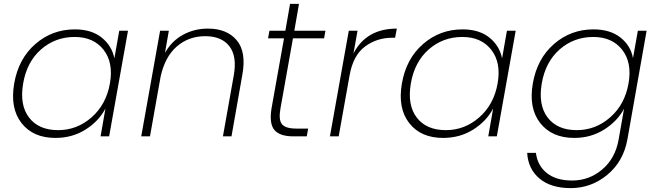

<svg xmlns="http://www.w3.org/2000/svg" viewBox="-20 -701 3379 987"><path d="M365 -550Q450 -550 502.5 -508Q555 -466 568 -401L593 -543H638L541 0H497L522 -143Q487 -77 419 -34.5Q351 8 265 8Q150 8 90.5 -68.5Q31 -145 53 -272Q75 -399 161.5 -474.5Q248 -550 365 -550ZM545 -272Q564 -379 512.5 -445Q461 -511 364 -511Q264 -511 191 -447Q118 -383 99 -272Q80 -161 129.5 -96.5Q179 -32 279 -32Q376 -32 451 -98Q526 -164 545 -272Z M1126 0 1182 -315Q1199 -412 1159 -463.5Q1119 -515 1035 -515Q951 -515 890 -463Q829 -411 806 -309L751 0H706L803 -543H848L828 -429Q862 -490 920.5 -522Q979 -554 1049 -554Q1146 -554 1196.5 -494.5Q1247 -435 1226 -318L1170 0Z M1376 -145 1440 -504H1358L1365 -543H1447L1471 -681H1517L1493 -543H1653L1646 -504H1486L1422 -145Q1411 -85 1429.5 -62.5Q1448 -40 1504 -40H1564L1557 0H1489Q1418 0 1390.5 -33Q1363 -66 1376 -145Z M1777 -313 1721 0H1676L1773 -543H1818L1797 -426Q1863 -554 2020 -554L2011 -507H1997Q1917 -507 1856 -461.5Q1795 -416 1777 -313Z M2358 -550Q2443 -550 2495.5 -508Q2548 -466 2561 -401L2586 -543H2631L2534 0H2490L2515 -143Q2480 -77 2412 -34.5Q2344 8 2258 8Q2143 8 2083.5 -68.5Q2024 -145 2046 -272Q2068 -399 2154.5 -474.5Q2241 -550 2358 -550ZM2538 -272Q2557 -379 2505.5 -445Q2454 -511 2357 -511Q2257 -511 2184 -447Q2111 -383 2092 -272Q2073 -161 2122.5 -96.5Q2172 -32 2272 -32Q2369 -32 2444 -98Q2519 -164 2538 -272Z M3031 -550Q3116 -550 3169 -508.5Q3222 -467 3234 -402L3259 -543H3304L3205 17Q3184 130 3101.5 198Q3019 266 2914 266Q2812 266 2753.5 217Q2695 168 2690 85H2735Q2743 150 2791 188.5Q2839 227 2921 227Q3009 227 3076 170Q3143 113 3160 17L3188 -142Q3153 -77 3085 -34.5Q3017 8 2932 8Q2817 8 2757 -68.5Q2697 -145 2719 -272Q2741 -399 2827.5 -474.5Q2914 -550 3031 -550ZM3211 -272Q3230 -379 3178.5 -445Q3127 -511 3030 -511Q2930 -511 2857 -447Q2784 -383 2765 -272Q2746 -161 2795.5 -96.5Q2845 -32 2945 -32Q3042 -32 3117 -98Q3192 -164 3211 -272Z"/></svg>

Font: Poppins ExtraLight
Style: Italic
Weight: 275
Italic angle: -10°
Designer: Ninad Kale (Devanagari), Jonny Pinhorn (Latin)
Foundry: Indian Type Foundry
Version: Version 3.200;PS 1.000;hotconv 16.6.54;makeotf.lib2.5.65590